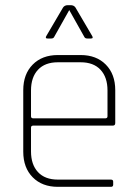

<svg xmlns="http://www.w3.org/2000/svg" viewBox="-20 -723 531 743"><path d="M332 -574H318Q310 -574 307 -579L248 -684L189 -579Q186 -574 178 -574H164Q153 -574 160 -585L224 -694Q230 -703 243 -703H253Q266 -703 272 -694L336 -585Q343 -574 332 -574ZM409 0H204Q143 0 106.5 -37Q70 -74 70 -136V-374Q70 -436 106.5 -473Q143 -510 204 -510H292Q353 -510 389.5 -473Q426 -436 426 -374V-247Q426 -237 417 -237H109Q100 -237 100 -229V-137Q100 -86 127 -57Q154 -28 204 -28H409Q418 -28 418 -20V-8Q418 0 409 0ZM109 -265H387Q396 -265 396 -273V-373Q396 -424 369 -453Q342 -482 292 -482H204Q154 -482 127 -453Q100 -424 100 -373V-273Q100 -265 109 -265Z"/></svg>

Font: Rajdhani Light
Style: Regular
Weight: 300
Designer: Satya Rajpurohit, Jyotish Sonowal
Foundry: Indian Type Foundry
Version: Version 1.201;PS 1.0;hotconv 1.0.78;makeotf.lib2.5.61930; tt